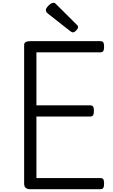

<svg xmlns="http://www.w3.org/2000/svg" viewBox="-20 -1356 813 1376"><path d="M197 0Q175 0 164 -10Q153 -20 153 -40V-1034Q153 -1048 164 -1054.5Q175 -1061 197 -1061H699Q714 -1061 720 -1052.5Q726 -1044 726 -1021Q726 -999 720 -990Q714 -981 699 -981H241V-601H626Q641 -601 647 -592.5Q653 -584 653 -561Q653 -539 647 -530Q641 -521 626 -521H241V-80H699Q714 -80 720 -71.5Q726 -63 726 -40Q726 -18 720 -9Q714 0 699 0ZM501 -1124Q497 -1124 492.5 -1127Q488 -1130 482 -1134L324 -1258Q315 -1266 312 -1271Q309 -1276 309 -1283Q309 -1294 318.5 -1306Q328 -1318 340.5 -1327Q353 -1336 363 -1336Q370 -1336 374.5 -1333Q379 -1330 383 -1325L530 -1179Q537 -1173 538 -1169Q539 -1165 539 -1161Q539 -1151 526 -1137.5Q513 -1124 501 -1124Z"/></svg>

Font: Playwrite AR
Style: Regular
Weight: 400
Designer: Veronika Burian, José Scaglione
Foundry: TypeTogether
Version: Version 1.002